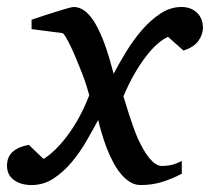

<svg xmlns="http://www.w3.org/2000/svg" viewBox="-38 -514 597 546"><path d="M539.1 -435.1Q539.1 -415.5 526.1 -397.7Q513.2 -379.9 483.9 -370.1L439.9 -409.2Q426.8 -403.8 410.6 -389.9Q394.5 -376 377.7 -354.2Q360.8 -332.5 344.2 -303.7Q327.6 -274.9 313 -240.2Q315.9 -231 320.1 -217Q324.2 -203.1 329.6 -186.8Q335 -170.4 341.1 -153.1Q347.2 -135.7 354 -120.1Q361.3 -104 369.4 -89.8Q377.4 -75.7 386.2 -64.9Q395 -54.2 404.1 -48.1Q413.1 -42 421.9 -42Q433.1 -42 446 -44.2Q459 -46.4 479 -56.2V-20Q450.2 -4.9 422.1 3.7Q394 12.2 361.8 12.2Q345.2 12.2 331.1 3.2Q316.9 -5.9 304.9 -20.5Q293 -35.2 283 -54.4Q272.9 -73.7 265.1 -94.2Q257.3 -114.7 251.2 -135.3Q245.1 -155.8 241.2 -172.9Q227.1 -146.5 208.7 -114.5Q190.4 -82.5 167 -54.2Q143.6 -25.9 115 -6.8Q86.4 12.2 51.8 12.2Q21 12.2 1.5 -2.2Q-18.1 -16.6 -18.1 -43Q-18.1 -67.4 -2.2 -82Q13.7 -96.7 43.9 -102.1L85.9 -62Q101.1 -71.3 117.9 -87.4Q134.8 -103.5 152.1 -126.2Q169.4 -148.9 185.8 -178.2Q202.1 -207.5 215.8 -243.2Q213.4 -252.9 208 -270Q202.6 -287.1 195.1 -306.4Q187.5 -325.7 179.2 -345.7Q170.9 -365.7 163.1 -382.1Q155.3 -398.4 148.9 -408.9Q142.6 -419.4 139.2 -419.9L51.8 -431.2V-458Q56.2 -459.5 65.9 -462.6Q75.7 -465.8 88.1 -470Q100.6 -474.1 114 -478.3Q127.4 -482.4 139.2 -486.1Q150.9 -489.7 159.7 -491.9Q168.5 -494.1 171.9 -494.1Q189.5 -494.1 205.1 -481.4Q220.7 -468.8 234.6 -444.3Q248.5 -419.9 261 -384.8Q273.4 -349.6 285.2 -304.2Q299.8 -332.5 320.1 -365.7Q340.3 -398.9 364.7 -427.5Q389.2 -456.1 417.7 -475.1Q446.3 -494.1 478 -494.1Q505.4 -494.1 522.2 -477.8Q539.1 -461.4 539.1 -435.1Z"/></svg>

Font: Charis SIL Viet
Style: Italic
Weight: 400
Italic angle: -11°
Foundry: SIL International
Version: Version 5.000